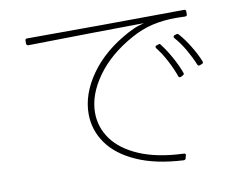

<svg xmlns="http://www.w3.org/2000/svg" viewBox="-77 -814 1153 913"><g transform="rotate(-10 500.0 -357.0)"><path d="M739 -5Q605 -12 513.5 -53Q422 -94 377 -158.5Q332 -223 332 -300Q332 -396 398.5 -490Q465 -584 586 -649Q618 -666 641 -673L666 -680L412 -677L106 -672Q99 -672 97 -681V-696Q97 -705 106 -705Q453 -705 865 -709Q874 -709 874 -700V-686Q874 -677 864 -677Q849 -678 820 -678Q758 -678 705 -665.5Q652 -653 602 -625Q489 -563 426 -475Q363 -387 363 -300Q363 -230 405 -172Q447 -114 532.5 -77.5Q618 -41 745 -36Q750 -36 752.5 -33.5Q755 -31 753 -26L750 -13Q748 -5 739 -5ZM796 -585Q794 -587 794 -591Q794 -597 799 -598L808 -601L812 -602Q816 -602 820 -598Q845 -570 869.5 -530Q894 -490 909 -453L910 -449Q910 -443 904 -441L894 -437L889 -436Q884 -436 882 -441Q867 -478 844.5 -517Q822 -556 796 -585ZM810 -415 811 -411Q811 -406 805 -403L795 -398Q793 -398 790 -397Q785 -397 783 -403Q770 -440 748.5 -481Q727 -522 703 -552Q701 -554 701 -559Q701 -564 706 -565L715 -568Q720 -570 722.5 -569.5Q725 -569 727 -565Q752 -533 775 -491Q798 -449 810 -415Z"/></g></svg>

Font: LINE Seed JP_TTF Thin
Style: Regular
Weight: 250
Designer: LY Corporation & Fontrix & Fontworks
Version: Version 1.008